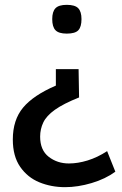

<svg xmlns="http://www.w3.org/2000/svg" viewBox="-20 -560 503 794"><path d="M317 -481Q317 -449 304 -435Q291 -421 256 -421Q223 -421 209.5 -435Q196 -449 196 -481Q196 -512 209.5 -526Q223 -540 256 -540Q290 -540 303.5 -526Q317 -512 317 -481ZM305 -274 307 -157Q242 -131 207 -106Q172 -81 159 -53.5Q146 -26 146 5Q146 61 181.5 88.5Q217 116 265 116Q302 116 342.5 103.5Q383 91 423 65L457 150Q416 180 359 197Q302 214 249 214Q192 214 143 194Q94 174 63.5 130Q33 86 33 17Q33 -64 75.5 -115Q118 -166 211 -206V-274Z"/></svg>

Font: Georama Medium
Style: Regular
Weight: 500
Designer: Jean-Baptiste Levee
Foundry: Production Type
Version: Version 1.000